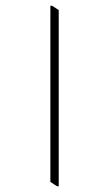

<svg xmlns="http://www.w3.org/2000/svg" viewBox="-20 -642 300 667"><path d="M178 5H184V-607L161 -622H155V-10Z"/></svg>

Font: Noto Serif Devanagari ExtraCondensed Thin
Style: Regular
Weight: 100
Width: 2
Designer: Universal Thirst, Indian Type Foundry and the Monotype Design Team
Foundry: Monotype Imaging Inc.
Version: Version 2.004